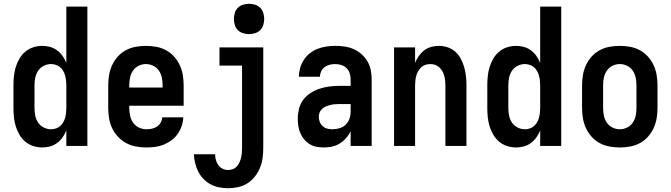

<svg xmlns="http://www.w3.org/2000/svg" viewBox="-20 -770 3540 1013"><path d="M203 8Q179 8 155.5 0.5Q132 -7 113.5 -22.5Q95 -38 82.5 -59.5Q70 -81 63 -104Q56 -127 53.5 -151.5Q51 -176 51 -200V-320Q51 -344 53.5 -368.5Q56 -393 63 -416Q70 -439 82.5 -460.5Q95 -482 113.5 -497.5Q132 -513 155.5 -520.5Q179 -528 203 -528Q224 -528 244 -522.5Q264 -517 281 -504.5Q298 -492 310 -475Q322 -458 330 -438V-735H441V0H330V-82Q322 -62 310 -45Q298 -28 281 -15.5Q264 -3 244 2.5Q224 8 203 8ZM249 -88Q262 -88 274.5 -92Q287 -96 297 -104.5Q307 -113 313.5 -124.5Q320 -136 323.5 -148.5Q327 -161 328.5 -174Q330 -187 330 -200V-320Q330 -333 328.5 -346Q327 -359 323.5 -371.5Q320 -384 313.5 -395.5Q307 -407 297 -415.5Q287 -424 274.5 -428Q262 -432 249 -432Q229 -432 210.5 -422.5Q192 -413 181 -396.5Q170 -380 166 -360Q162 -340 162 -320V-200Q162 -180 166 -160Q170 -140 181 -123.5Q192 -107 210.5 -97.5Q229 -88 249 -88Z M752 8Q725 8 697.5 3Q670 -2 646 -15Q622 -28 603 -48Q584 -68 572 -93Q560 -118 555.5 -145.5Q551 -173 551 -200V-320Q551 -347 555.5 -374Q560 -401 571.5 -426Q583 -451 601.5 -471.5Q620 -492 644 -505Q668 -518 695.5 -523Q723 -528 750 -528Q777 -528 804.5 -523Q832 -518 856 -505Q880 -492 898.5 -471.5Q917 -451 928.5 -426Q940 -401 944.5 -374Q949 -347 949 -320V-212H662V-200Q662 -180 666.5 -159.5Q671 -139 682.5 -122.5Q694 -106 713 -97Q732 -88 752 -88Q767 -88 781.5 -91Q796 -94 808 -102Q820 -110 827.5 -123Q835 -136 836 -151H947Q946 -127 938.5 -105Q931 -83 917.5 -63.5Q904 -44 885 -30Q866 -16 844 -7Q822 2 799 5Q776 8 752 8ZM662 -308H838V-320Q838 -340 834 -360Q830 -380 818.5 -397Q807 -414 788.5 -423Q770 -432 750 -432Q730 -432 711.5 -423Q693 -414 681.5 -397Q670 -380 666 -360Q662 -340 662 -320Z M1184 223Q1160 223 1136.5 218.5Q1113 214 1092 203Q1071 192 1054 174.5Q1037 157 1026 135.5Q1015 114 1009.5 90.5Q1004 67 1003 44H1115Q1115 59 1119 74Q1123 89 1132 101.5Q1141 114 1155 120.5Q1169 127 1184 127Q1197 127 1209.5 122Q1222 117 1230.5 107Q1239 97 1244 85.5Q1249 74 1252 61.5Q1255 49 1256 36Q1257 23 1257 10V-424H1138V-520H1369V10Q1369 37 1365.5 63.5Q1362 90 1352 114.5Q1342 139 1325.5 160.5Q1309 182 1286.5 196.5Q1264 211 1237.5 217Q1211 223 1184 223ZM1294 -590Q1278 -590 1262 -595Q1246 -600 1235 -611Q1224 -622 1219 -638Q1214 -654 1214 -670Q1214 -686 1219 -702Q1224 -718 1235 -729Q1246 -740 1262 -745Q1278 -750 1294 -750Q1310 -750 1326 -745Q1342 -740 1353 -729Q1364 -718 1369 -702Q1374 -686 1374 -670Q1374 -654 1369 -638Q1364 -622 1353 -611Q1342 -600 1326 -595Q1310 -590 1294 -590Z M1689 8Q1669 8 1650 4.5Q1631 1 1614 -9.5Q1597 -20 1584.5 -35Q1572 -50 1564.5 -68Q1557 -86 1554 -105Q1551 -124 1551 -144Q1551 -170 1557.5 -196Q1564 -222 1579.5 -243Q1595 -264 1617.5 -278.5Q1640 -293 1665 -301.5Q1690 -310 1716.5 -313.5Q1743 -317 1769 -317H1830V-351Q1830 -368 1825 -383.5Q1820 -399 1808.5 -410.5Q1797 -422 1781 -427Q1765 -432 1748 -432Q1734 -432 1719.5 -428.5Q1705 -425 1693 -416Q1681 -407 1674.5 -393Q1668 -379 1668 -365H1557Q1557 -388 1563.5 -411Q1570 -434 1583 -454Q1596 -474 1615 -489Q1634 -504 1656 -512.5Q1678 -521 1701.5 -524.5Q1725 -528 1748 -528Q1773 -528 1798 -524.5Q1823 -521 1845.5 -511Q1868 -501 1887 -484.5Q1906 -468 1918.5 -446.5Q1931 -425 1936 -400.5Q1941 -376 1941 -351V0H1830V-78Q1825 -68 1823.5 -65.5Q1822 -63 1819 -58.5Q1816 -54 1812.5 -49.5Q1809 -45 1805.5 -41Q1802 -37 1798 -33Q1794 -29 1790 -25.5Q1786 -22 1781.5 -19Q1777 -16 1772.5 -13Q1768 -10 1763 -7.5Q1758 -5 1753 -3Q1748 -1 1742.5 0.5Q1737 2 1732 3.5Q1727 5 1721.5 5.5Q1716 6 1710.5 6.5Q1705 7 1699.5 7.5Q1694 8 1689 8ZM1734 -88Q1753 -88 1771.5 -93.5Q1790 -99 1803.5 -112Q1817 -125 1823.5 -143Q1830 -161 1830 -180V-221H1769Q1757 -221 1745.5 -220Q1734 -219 1722.5 -216Q1711 -213 1700 -208.5Q1689 -204 1680 -196Q1671 -188 1666.5 -177Q1662 -166 1662 -154Q1662 -140 1667 -127Q1672 -114 1682.5 -104.5Q1693 -95 1706.5 -91.5Q1720 -88 1734 -88Z M2059 0V-520H2170V-438Q2178 -458 2190 -475Q2202 -492 2218.5 -504.5Q2235 -517 2255 -522.5Q2275 -528 2296 -528Q2320 -528 2343 -520Q2366 -512 2383.5 -496Q2401 -480 2412 -458.5Q2423 -437 2429.5 -414Q2436 -391 2438.5 -367.5Q2441 -344 2441 -320V0H2330V-320Q2330 -333 2328.5 -346Q2327 -359 2323.5 -371.5Q2320 -384 2313.5 -395Q2307 -406 2297.5 -415Q2288 -424 2275.5 -428Q2263 -432 2250 -432Q2237 -432 2224.5 -428Q2212 -424 2202.5 -415Q2193 -406 2186.5 -395Q2180 -384 2176.5 -371.5Q2173 -359 2171.5 -346Q2170 -333 2170 -320V0Z M2703 8Q2679 8 2655.5 0.5Q2632 -7 2613.5 -22.5Q2595 -38 2582.5 -59.5Q2570 -81 2563 -104Q2556 -127 2553.5 -151.5Q2551 -176 2551 -200V-320Q2551 -344 2553.5 -368.5Q2556 -393 2563 -416Q2570 -439 2582.5 -460.5Q2595 -482 2613.5 -497.5Q2632 -513 2655.5 -520.5Q2679 -528 2703 -528Q2724 -528 2744 -522.5Q2764 -517 2781 -504.5Q2798 -492 2810 -475Q2822 -458 2830 -438V-735H2941V0H2830V-82Q2822 -62 2810 -45Q2798 -28 2781 -15.5Q2764 -3 2744 2.5Q2724 8 2703 8ZM2749 -88Q2762 -88 2774.5 -92Q2787 -96 2797 -104.5Q2807 -113 2813.5 -124.5Q2820 -136 2823.5 -148.5Q2827 -161 2828.5 -174Q2830 -187 2830 -200V-320Q2830 -333 2828.5 -346Q2827 -359 2823.5 -371.5Q2820 -384 2813.5 -395.5Q2807 -407 2797 -415.5Q2787 -424 2774.5 -428Q2762 -432 2749 -432Q2729 -432 2710.5 -422.5Q2692 -413 2681 -396.5Q2670 -380 2666 -360Q2662 -340 2662 -320V-200Q2662 -180 2666 -160Q2670 -140 2681 -123.5Q2692 -107 2710.5 -97.5Q2729 -88 2749 -88Z M3250 8Q3223 8 3195.5 3Q3168 -2 3144 -15Q3120 -28 3101.5 -48.5Q3083 -69 3071.5 -94Q3060 -119 3055.5 -146Q3051 -173 3051 -200V-320Q3051 -347 3055.5 -374Q3060 -401 3071.5 -426Q3083 -451 3101.5 -471.5Q3120 -492 3144 -505Q3168 -518 3195.5 -523Q3223 -528 3250 -528Q3277 -528 3304.5 -523Q3332 -518 3356 -505Q3380 -492 3398.5 -471.5Q3417 -451 3428.5 -426Q3440 -401 3444.5 -374Q3449 -347 3449 -320V-200Q3449 -173 3444.5 -146Q3440 -119 3428.5 -94Q3417 -69 3398.5 -48.5Q3380 -28 3356 -15Q3332 -2 3304.5 3Q3277 8 3250 8ZM3250 -88Q3270 -88 3288.5 -97Q3307 -106 3318.5 -123Q3330 -140 3334 -160Q3338 -180 3338 -200V-320Q3338 -340 3334 -360Q3330 -380 3318.5 -397Q3307 -414 3288.5 -423Q3270 -432 3250 -432Q3230 -432 3211.5 -423Q3193 -414 3181.5 -397Q3170 -380 3166 -360Q3162 -340 3162 -320V-200Q3162 -180 3166 -160Q3170 -140 3181.5 -123Q3193 -106 3211.5 -97Q3230 -88 3250 -88Z"/></svg>

Font: Iosevka Web
Style: Bold
Weight: 700
Monospace: yes
Designer: Belleve Invis
Foundry: Belleve Invis
Version: Version 28.0.3; ttfautohint (v1.8.3)